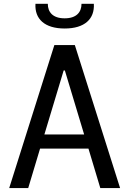

<svg xmlns="http://www.w3.org/2000/svg" viewBox="-20 -960 660 980"><path d="M593 0 362 -730H257.5L27 0H124L184.5 -201.5H431.5L492 0ZM224 -940.5H161C156.5 -863.5 207.5 -814.5 310 -814.5C412.5 -814.5 463.5 -863.5 459 -940.5H396C396 -899 371.5 -866.5 310 -866.5C248.5 -866.5 224 -899 224 -940.5ZM206.5 -273.5 305 -600.5H311L409.5 -273.5Z"/></svg>

Font: Monaspace Argon
Style: Regular
Weight: 400
Designer: Riley Cran & the Lettermatic Team
Foundry: Lettermatic
Version: Version 1.200 (Monaspace Argon)